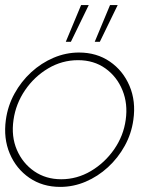

<svg xmlns="http://www.w3.org/2000/svg" viewBox="-28 -720 608 753"><path d="M208 13Q139 13 87.2 -22.5Q35.5 -58 10.2 -117.8Q-15 -177.5 -5 -250Q2.5 -305 28.8 -352.8Q55 -400.5 94.5 -436.8Q134 -473 182.2 -493.5Q230.5 -514 282 -514Q351 -514 402.8 -478.5Q454.5 -443 480 -383Q505.5 -323 495 -250Q487.5 -195.5 461.2 -148Q435 -100.5 395.5 -64.2Q356 -28 308 -7.5Q260 13 208 13ZM212 -17Q274 -17 328.5 -49.2Q383 -81.5 419.8 -134.5Q456.5 -187.5 465 -250Q474 -313 452.2 -366.2Q430.5 -419.5 385.2 -451.8Q340 -484 278 -484Q215.5 -484 161 -451.8Q106.5 -419.5 70.2 -366.2Q34 -313 25 -250Q15.5 -185 38.2 -132.2Q61 -79.5 106.5 -48.2Q152 -17 212 -17ZM343.5 -556 403.5 -700H433.5L363.5 -556ZM230 -556 290 -700H320L250 -556Z"/></svg>

Font: Urbanist Thin
Style: Italic
Weight: 100
Italic angle: -8°
Designer: Corey Hu
Foundry: Corey Hu
Version: Version 1.321; ttfautohint (v1.8.4.7-5d5b)